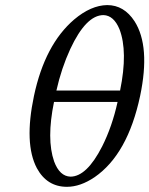

<svg xmlns="http://www.w3.org/2000/svg" viewBox="-20 -718 582 748"><path d="M447.8 -365.2Q479 -517.6 445.3 -604.5Q423.3 -657.7 383.3 -659.2Q315.4 -659.2 253.9 -527.3Q219.2 -452.1 199.7 -365.2ZM438 -320.8H190.4Q160.6 -175.8 190.9 -88.9Q212.4 -31.2 254.4 -29.8Q317.9 -29.8 377.9 -147.5Q417 -225.1 438 -320.8ZM112.3 -344.2Q154.8 -544.4 269 -642.1Q334.5 -697.3 397.5 -698.2Q463.4 -698.2 504.4 -634.8Q566.4 -537.1 525.9 -344.2Q477.5 -116.7 348.6 -27.8Q293 9.8 240.7 9.8Q163.1 9.8 123.5 -63Q73.2 -158.7 112.3 -344.2Z"/></svg>

Font: Linux Biolinum Slanted O
Style: Slanted
Weight: 400
Designer: Philipp H. Poll
Foundry: Philipp H. Poll
Version: Version 1.0.4